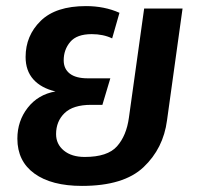

<svg xmlns="http://www.w3.org/2000/svg" viewBox="-20 -594 659 630"><path d="M579 -566 528 -199Q516 -107 451 -45.5Q386 16 249 16Q149 16 93 -24.5Q37 -65 37 -139Q37 -197 71 -240.5Q105 -284 162 -294Q115 -305 89.5 -333.5Q64 -362 64 -407Q64 -477 113.5 -525.5Q163 -574 262 -574Q323 -574 372 -552L348 -468Q319 -482 281 -482Q232 -482 210.5 -456.5Q189 -431 189 -396Q189 -368 209 -352.5Q229 -337 268 -337H342L316 -250H279Q220 -250 192 -223Q164 -196 164 -154Q164 -121 189.5 -100Q215 -79 258 -79Q333 -79 364 -114Q395 -149 403 -208L453 -566Z"/></svg>

Font: FiraGO Medium
Style: Italic
Weight: 500
Italic angle: -8°
Designer: bBox Type GmbH
Foundry: bBox Type GmbH
Version: Version 1.001